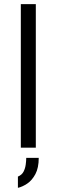

<svg xmlns="http://www.w3.org/2000/svg" viewBox="-20 -709 272 922"><path d="M152 0H80V-689H152ZM66 193V139Q85 131 93 115.5Q101 100 103.5 81.5Q106 63 106 49H166Q166 97 150 127Q134 157 111 172.5Q88 188 66 193Z"/></svg>

Font: Maven Pro
Style: Regular
Weight: 400
Designer: Joe Prince
Foundry: Joe Prince
Version: Version 2.103